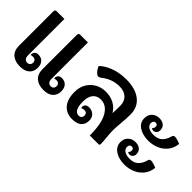

<svg xmlns="http://www.w3.org/2000/svg" viewBox="18 -1147 1716 1716"><g transform="rotate(45 876.0 -288.5)"><path d="M71 -122V-552Q71 -576 90 -576H189V-114Q189 -91 200 -77.5Q211 -64 230 -64Q248 -64 258 -74.5Q268 -85 268 -103Q268 -119 258 -129Q248 -139 231 -139Q217 -139 203 -135V-142Q203 -161 215 -174Q227 -187 250 -187Q287 -187 308.5 -164Q330 -141 330 -99Q330 -51 298.5 -22.5Q267 6 208 6Q144 6 107.5 -26Q71 -58 71 -122ZM368 -122V-552Q368 -576 387 -576H486V-114Q486 -91 497 -77.5Q508 -64 527 -64Q545 -64 555 -74.5Q565 -85 565 -103Q565 -119 555 -129Q545 -139 528 -139Q514 -139 500 -135V-142Q500 -161 512 -174Q524 -187 547 -187Q584 -187 605.5 -164Q627 -141 627 -99Q627 -51 595.5 -22.5Q564 6 505 6Q441 6 404.5 -26Q368 -58 368 -122Z M1205 -275Q1199 -211 1199 -177Q1199 -152 1205 -88Q1210 -41 1210 -19Q1210 0 1198 0H1086Q1086 -152 1043 -225Q1000 -298 929 -298Q882 -298 855 -266Q828 -234 828 -169Q828 -111 844 -83Q860 -55 888 -55Q907 -55 917 -65Q927 -75 927 -91Q927 -127 891 -127Q877 -127 859 -119Q856 -127 856 -135Q856 -151 869 -162.5Q882 -174 905 -174Q941 -174 965 -151.5Q989 -129 989 -91Q989 -45 960 -18Q931 9 869 9Q798 9 756 -39Q714 -87 714 -179Q714 -241 742 -286.5Q770 -332 814.5 -355.5Q859 -379 909 -379Q972 -379 1017 -354Q1062 -329 1088 -285Q1091 -330 1091 -382Q1090 -438 1055.5 -468.5Q1021 -499 964 -499Q872 -499 797 -440Q795 -439 789 -434.5Q783 -430 777.5 -428Q772 -426 766 -426Q752 -426 733.5 -445.5Q715 -465 703 -496Q742 -534 809 -560Q876 -586 965 -586Q1078 -586 1144.5 -534.5Q1211 -483 1211 -389Q1211 -345 1205 -275Z M1321 -454Q1321 -499 1349 -524.5Q1377 -550 1416 -550Q1455 -550 1477 -531Q1499 -512 1499 -477Q1499 -457 1486 -444Q1473 -431 1457 -431Q1449 -431 1442 -434Q1435 -437 1433 -441Q1439 -445 1443 -453.5Q1447 -462 1447 -472Q1447 -484 1440.5 -491Q1434 -498 1422 -498Q1409 -498 1401 -489Q1393 -480 1393 -465Q1393 -439 1417 -422.5Q1441 -406 1485 -406Q1535 -406 1564.5 -432Q1594 -458 1608 -508Q1614 -531 1631 -531Q1647 -531 1669.5 -524Q1692 -517 1704 -511Q1698 -454 1666 -414.5Q1634 -375 1587 -355.5Q1540 -336 1489 -336Q1416 -336 1368.5 -367.5Q1321 -399 1321 -454ZM1321 -153Q1321 -197 1349 -222.5Q1377 -248 1416 -248Q1455 -248 1477 -229Q1499 -210 1499 -175Q1499 -155 1486 -142.5Q1473 -130 1457 -130Q1449 -130 1442 -133Q1435 -136 1433 -139Q1447 -151 1447 -170Q1447 -182 1440.5 -189Q1434 -196 1422 -196Q1408 -196 1400.5 -187.5Q1393 -179 1393 -163Q1393 -137 1417 -120.5Q1441 -104 1485 -104Q1535 -104 1564.5 -130Q1594 -156 1608 -206Q1613 -229 1631 -229Q1647 -229 1669.5 -222Q1692 -215 1704 -209Q1698 -152 1666 -112.5Q1634 -73 1587 -53.5Q1540 -34 1489 -34Q1416 -34 1368.5 -66Q1321 -98 1321 -153Z"/></g></svg>

Font: Krub SemiBold
Style: Regular
Weight: 600
Version: Version 1.000; ttfautohint (v1.6)